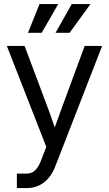

<svg xmlns="http://www.w3.org/2000/svg" viewBox="-20 -748 552 972"><path d="M65.4 204.1V130.9H116.2Q162.1 130.9 186 68.8L214.4 -4.4L14.6 -515.6H104.5L215.8 -218.8Q226.6 -189.9 237.1 -160.9Q247.6 -131.8 257.3 -103Q267.6 -131.8 278.1 -160.9Q288.6 -189.9 299.3 -218.8L408.7 -515.6H497.1L259.3 95.7Q239.3 147.5 202.1 175.8Q165 204.1 116.2 204.1ZM332.5 -582H261.2L343.3 -727.5H438ZM190.9 -582H121.6L180.2 -727.5H274.9Z"/></svg>

Font: Inter Display
Style: Regular
Weight: 400
Designer: Rasmus Andersson
Foundry: rsms
Version: Version 4.001;git-9221beed3